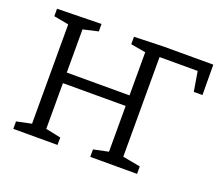

<svg xmlns="http://www.w3.org/2000/svg" viewBox="-116 -870 1208 1041"><g transform="rotate(20 488.5 -349.0)"><path d="M49 0V-43L135 -61V-634L49 -650V-693L304 -698V-655L217 -635V-386H579V-635L493 -650V-693L660 -698H949L950 -523H900L881 -637H661V-62L763 -43V0H493V-43L579 -61V-325H217V-61L304 -43V0Z"/></g></svg>

Font: Bitter
Style: Regular
Weight: 400
Designer: Sol Matas, and Bitter project Authors
Foundry: Sol Matas
Version: Version 2.001